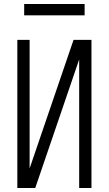

<svg xmlns="http://www.w3.org/2000/svg" viewBox="-20 -933 540 953"><path d="M66 0V-735H127V-97L345 -735H434V0H373V-638L155 0ZM100 -857V-913H400V-857Z"/></svg>

Font: Iosevka SS04 Light
Style: Regular
Weight: 300
Monospace: yes
Designer: Belleve Invis
Foundry: Belleve Invis
Version: Version 19.0.0; ttfautohint (v1.8.4)